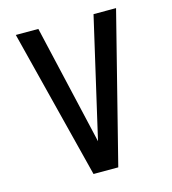

<svg xmlns="http://www.w3.org/2000/svg" viewBox="-109 -825 819 914"><g transform="rotate(-15 300.0 -367.5)"><path d="M239 0 53 -735H164L277 -245Q283 -220 288.5 -195Q294 -170 300 -145Q306 -170 311.5 -195Q317 -220 323 -245L436 -735H547L361 0Z"/></g></svg>

Font: Iosevka Semibold Extended
Style: Regular
Weight: 600
Width: 7
Monospace: yes
Designer: Belleve Invis
Foundry: Belleve Invis
Version: Version 32.5.0; ttfautohint (v1.8.4)